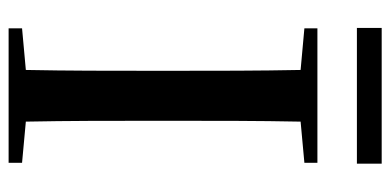

<svg xmlns="http://www.w3.org/2000/svg" viewBox="-256 -672 928 457"><g transform="rotate(90 208.5 -444.0)"><path d="M47 -829H370V-888H47ZM48 -704 147 -695C149 -595 149 -495 149 -393V-342C149 -241 149 -140 147 -41L48 -32V0H368V-32L270 -41C268 -141 268 -242 268 -343V-393C268 -494 268 -596 270 -695L368 -704V-735H48Z"/></g></svg>

Font: Noto Serif SC SemiBold
Style: Regular
Weight: 600
Designer: Ryoko NISHIZUKA 西塚涼子 (kana & ideographs); Frank Grießhammer (Latin, Greek & Cyrillic); Wenlong ZHANG 张文龙 (bopomofo); San
Foundry: Adobe
Version: Version 2.001;hotconv 1.1.0;makeotfexe 2.6.0